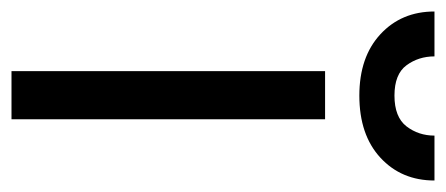

<svg xmlns="http://www.w3.org/2000/svg" viewBox="-268 -535 776 334"><g transform="rotate(90 120.0 -368.0)"><path d="M76.7 0V-545.5H160.5V0ZM188.9 -735.8H267Q267 -678.3 227.3 -641.7Q187.5 -605.1 119.3 -605.1Q52.2 -605.1 12.6 -641.7Q-27 -678.3 -27 -735.8H51.1Q51.1 -708.1 66.6 -687.1Q82 -666.2 119.3 -666.2Q156.6 -666.2 172.8 -687.1Q188.9 -708.1 188.9 -735.8Z"/></g></svg>

Font: Inter UI
Style: Regular
Weight: 400
Designer: Rasmus Andersson
Foundry: rsms
Version: 3.2;8d6f07862